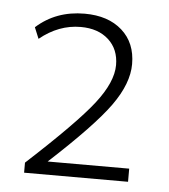

<svg xmlns="http://www.w3.org/2000/svg" viewBox="-39 -828 436 495"><g transform="rotate(5 178.5 -581.0)"><path d="M41 -370V-396Q165 -510 209 -566.5Q253 -623 253 -667Q253 -708 226 -732.5Q199 -757 154 -757Q97 -757 48 -717L36 -746Q87 -792 161 -792Q222 -792 258 -760Q294 -728 294 -673Q294 -623 253 -565.5Q212 -508 99 -404H310V-370Z"/></g></svg>

Font: Cantarell Light
Style: Regular
Weight: 300
Designer: Dave Crossland, Nikolaus Waxweiler, Florian Fecher, Jacques Le Bailly, Eben Sorkin, Alexei Vanyashin, Alexios Zavras, Em
Version: Version 0.303